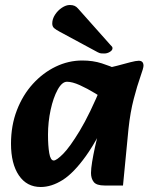

<svg xmlns="http://www.w3.org/2000/svg" viewBox="-20 -732 606 768"><path d="M143 16Q87 16 55.5 -30.5Q24 -77 24 -157Q24 -230 47.5 -291Q71 -352 111.5 -396.5Q152 -441 203 -465.5Q254 -490 309 -490Q352 -490 387.5 -478.5Q423 -467 448 -455L419 -321Q393 -339 361 -358.5Q329 -378 299 -391.5Q269 -405 248 -405Q228 -405 210.5 -373Q193 -341 182.5 -292.5Q172 -244 172 -193Q172 -149 177 -119.5Q182 -90 195 -90Q206 -90 232.5 -116.5Q259 -143 299 -209Q339 -275 388 -393L427 -297Q373 -177 324 -108.5Q275 -40 230.5 -12Q186 16 143 16ZM398 10Q366 10 355 -4Q344 -18 344 -40Q344 -57 348.5 -84.5Q353 -112 360 -144Q367 -176 375 -204L397 -279L363 -305L387 -456Q419 -461 448.5 -469Q478 -477 501 -483Q524 -489 535 -489Q554 -489 554 -469Q554 -460 541.5 -425Q529 -390 515 -336.5Q501 -283 494 -217L472 10ZM421 -553 292 -698Q286 -705 278.5 -708.5Q271 -712 259 -712Q244 -712 227.5 -701Q211 -690 200 -673Q189 -656 189 -638Q189 -626 196.5 -619.5Q204 -613 219 -605L371 -523Q379 -519 384 -518.5Q389 -518 397 -518Q409 -518 419.5 -524.5Q430 -531 430 -539Q430 -543 428 -545.5Q426 -548 421 -553Z"/></svg>

Font: Alkatra
Style: Regular
Weight: 400
Designer: Suman Bhandary
Version: Version 1.100;gftools[0.9.22]